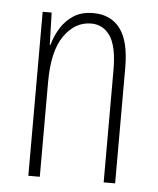

<svg xmlns="http://www.w3.org/2000/svg" viewBox="-44 -578 507 617"><g transform="rotate(5 209.0 -269.5)"><path d="M233 -539Q289 -539 319.5 -499Q350 -459 350 -373V0H313V-362Q313 -438 290.5 -471.5Q268 -505 229 -505Q177 -505 142 -455.5Q107 -406 107 -305V0H70V-529H99L102 -425H104Q112 -454 128 -480Q144 -506 169.5 -522.5Q195 -539 233 -539Z"/></g></svg>

Font: Noto Sans Lao ExtraCondensed ExtraLight
Style: Regular
Weight: 200
Width: 2
Designer: Monotype Design Team
Foundry: Monotype Imaging Inc.
Version: Version 2.003; ttfautohint (v1.8.4.7-5d5b)